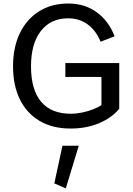

<svg xmlns="http://www.w3.org/2000/svg" viewBox="-20 -711 739 1070"><path d="M328.1 101.1H418.9L346.7 338.9L282.7 311ZM344.2 -359.4H644.5V-104.5Q601.6 -53.2 530.8 -23.9Q460 5.4 373.5 5.4Q273.4 5.4 201.7 -36.6Q129.9 -78.6 91.3 -156.2Q52.7 -233.9 52.7 -341.3Q52.7 -447.3 90.6 -525.9Q128.4 -604.5 197.8 -647.9Q267.1 -691.4 360.4 -691.4Q452.6 -691.4 519.3 -642.6Q585.9 -593.8 618.7 -508.8L540.5 -478.5Q517.1 -538.1 470.5 -573.5Q423.8 -608.9 359.4 -608.9Q262.7 -608.9 207.8 -538.3Q152.8 -467.8 152.8 -341.3Q152.8 -210.9 209.2 -144Q265.6 -77.1 375 -77.1Q405.3 -77.1 438.2 -84Q471.2 -90.8 499.8 -102.1Q528.3 -113.3 545.4 -126V-282.2H344.2Z"/></svg>

Font: Estedad-FD Medium
Style: Regular
Weight: 500
Designer: Amin Abedi
Version: Version 7.3